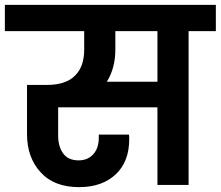

<svg xmlns="http://www.w3.org/2000/svg" viewBox="-41 -760 907 789"><path d="M846 -740C846 -740 -21 -740 -21 -740C-21 -740 -21 -632 -21 -632C-21 -632 305 -632 305 -632C305 -632 305 -556 305 -556C305 -556 305 -556 305 -556C305 -511 293 -475 268 -450C243 -424 204 -411 151 -411C151 -411 70 -411 70 -411C70 -411 70 -209 70 -209C70 -209 70 -209 70 -209C70 -144 89 -92 126 -52C163 -11 216 9 284 9C284 9 284 9 284 9C348 9 398 -9 435 -44C472 -79 490 -127 490 -188C490 -188 490 -188 490 -188C490 -195 490 -202 489 -207C489 -207 365 -207 365 -207C365 -207 365 -194 365 -194C365 -194 365 -194 365 -194C365 -167 358 -144 343 -127C328 -110 308 -101 282 -101C282 -101 282 -101 282 -101C254 -101 233 -110 219 -129C205 -148 198 -172 198 -203C198 -203 198 -319 198 -319C198 -319 606 -319 606 -319C606 -319 606 0 606 0C606 0 734 0 734 0C734 0 734 -632 734 -632C734 -632 846 -632 846 -632C846 -632 846 -740 846 -740ZM606 -424C606 -424 398 -424 398 -424C398 -424 398 -424 398 -424C421 -461 433 -505 433 -556C433 -556 433 -632 433 -632C433 -632 606 -632 606 -632C606 -632 606 -424 606 -424Z"/></svg>

Font: Girnar Poppins
Style: SemiBold
Weight: 500
Designer: Ninad Kale (Devanagari), Jonny Pinhorn (Latin)
Foundry: Indian Type Foundry
Version: ""